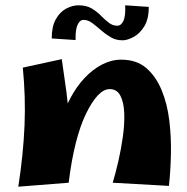

<svg xmlns="http://www.w3.org/2000/svg" viewBox="-20 -690 707 724"><path d="M617 11 405 -1Q416 -37 426.5 -83Q437 -129 443.5 -176Q450 -223 448.5 -263.5Q447 -304 434 -329Q421 -354 394 -354Q371 -354 348.5 -330Q326 -306 304 -260.5Q282 -215 265.5 -149.5Q249 -84 239 -1L197 -137Q197 -185 210.5 -232.5Q224 -280 246.5 -322Q269 -364 299 -396Q329 -428 364.5 -446.5Q400 -465 437 -465Q495 -465 531.5 -433.5Q568 -402 589.5 -350Q611 -298 618.5 -235Q626 -172 624.5 -107.5Q623 -43 617 11ZM239 -1 49 14Q68 -109 72.5 -217Q77 -325 66 -435L213 -467Q223 -400 230.5 -343Q238 -286 241 -233Q244 -180 243.5 -124Q243 -68 239 -1ZM265 -539 175 -545Q175 -590 190.5 -617.5Q206 -645 229.5 -657.5Q253 -670 276 -670Q306 -670 326 -658Q346 -646 360.5 -631Q375 -616 390 -604.5Q405 -593 422 -593Q437 -593 445.5 -611.5Q454 -630 452 -670L541 -664Q541 -618 524 -590.5Q507 -563 483.5 -550.5Q460 -538 442 -538Q417 -538 397.5 -549.5Q378 -561 361 -576Q344 -591 328 -603Q312 -615 295 -615Q281 -615 272.5 -596.5Q264 -578 265 -539Z"/></svg>

Font: Marhey Light SemiBold
Style: Regular
Weight: 600
Version: Version 1.000